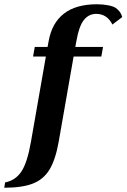

<svg xmlns="http://www.w3.org/2000/svg" viewBox="-116 -690 593 900"><path d="M-92 165Q-44 156 -16 114.5Q12 73 29 -25L99 -425H39L47 -470H107L112 -497Q127 -582 183.5 -626Q240 -670 338 -670Q365 -670 389.5 -665.5Q414 -661 426 -653Q450 -637 457 -610L411 -575Q399 -599 380 -612Q361 -625 335 -625Q300 -625 277 -596Q254 -567 242 -497L237 -470H367L359 -425H229L159 -25Q144 59 116 105Q88 151 38 170.5Q-12 190 -96 190Z"/></svg>

Font: Philosopher
Style: Bold Italic
Weight: 700
Italic angle: -10°
Designer: Jovanny Lemonad
Foundry: Jovanny Lemonad
Version: Version 2.000